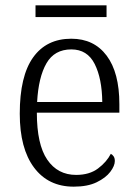

<svg xmlns="http://www.w3.org/2000/svg" viewBox="-20 -689 515 719"><path d="M256 10Q161 10 107.5 -61.5Q54 -133 54 -263Q54 -404 104 -474Q154 -544 247 -544Q332 -544 379.5 -480.5Q427 -417 427 -299V-267H118Q118 -148 157 -91Q196 -34 265 -34Q315 -34 347 -58Q379 -82 395 -113Q401 -110 405.5 -103.5Q410 -97 410 -86Q410 -68 393 -45.5Q376 -23 342 -6.5Q308 10 256 10ZM363 -307Q362 -395 334.5 -449.5Q307 -504 247 -504Q184 -504 154 -452Q124 -400 119 -307ZM113 -625V-669H379V-625Z"/></svg>

Font: Noto Serif Lao SemiCondensed Light
Style: Regular
Weight: 300
Width: 4
Designer: Monotype Design Team
Foundry: Monotype Imaging Inc.
Version: Version 2.003; ttfautohint (v1.8.4.7-5d5b)